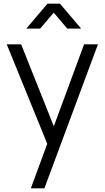

<svg xmlns="http://www.w3.org/2000/svg" viewBox="-20 -780 568 1040"><path d="M122.5 -625 237 -760H305L419.5 -625H344.5L271 -711.5L197.5 -625ZM147 240 236 -1 16.5 -540H94.5L271.5 -96L435.5 -540H510.5L220.5 240Z"/></svg>

Font: Vela Sans
Style: Regular
Weight: 400
Designer: Principal design: Mikhail Sharanda - project Manrope.
Design modification: Ravid Balaliev
Foundry: Mikhail Sharanda
Version: Version 1.001